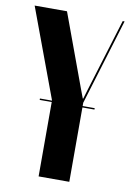

<svg xmlns="http://www.w3.org/2000/svg" viewBox="-91 -750 543 801"><g transform="rotate(10 180.5 -349.5)"><path d="M127 -699H-10L130 -322V0H260V-335L371 -699H363L269 -392L257 -352H255L240 -392ZM79 -315H311V-321H79Z"/></g></svg>

Font: Moniqa Black
Style: Regular
Weight: 900
Designer: Rajesh Rajput
Foundry: Rajesh Rajput
Version: Version 1.000